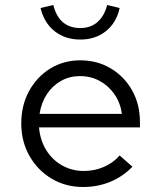

<svg xmlns="http://www.w3.org/2000/svg" viewBox="-20 -737 640 767"><path d="M312 10Q242 10 186 -23.5Q130 -57 97.5 -114.5Q65 -172 65 -244Q65 -316 96 -373Q127 -430 180.5 -463Q234 -496 300 -496Q369 -496 423 -463.5Q477 -431 508 -375.5Q539 -320 539 -250V-228H136Q140 -178 164 -138.5Q188 -99 227.5 -76.5Q267 -54 315 -54Q358 -54 395.5 -70.5Q433 -87 458 -116L509 -71Q470 -31 420 -10.5Q370 10 312 10ZM138 -282H467Q461 -326 437.5 -360Q414 -394 378.5 -413.5Q343 -433 299 -433Q258 -433 224 -414Q190 -395 167.5 -361Q145 -327 138 -282ZM301 -579Q240 -579 198 -612.5Q156 -646 142 -705L193 -717Q216 -625 301 -625Q342 -625 369.5 -649Q397 -673 408 -717L458 -705Q445 -646 403 -612.5Q361 -579 301 -579Z"/></svg>

Font: Red Hat Mono
Style: Regular
Weight: 400
Designer: Pentagram, MCKL
Foundry: Pentagram, MCKL
Version: Version 1.023